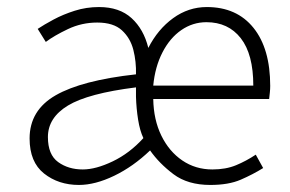

<svg xmlns="http://www.w3.org/2000/svg" viewBox="-20 -513 824 545"><path d="M204 12Q146 12 105 -20.5Q64 -53 64 -120Q64 -200 138 -242.5Q212 -285 366 -302Q367 -338 358.5 -371.5Q350 -405 326 -427Q302 -449 256 -449Q212 -449 173 -430.5Q134 -412 110 -394L87 -431Q105 -443 132 -457.5Q159 -472 192 -482.5Q225 -493 261 -493Q319 -493 353.5 -461.5Q388 -430 401 -377Q428 -430 471.5 -461.5Q515 -493 567 -493Q652 -493 699.5 -434Q747 -375 747 -269Q747 -260 746 -250.5Q745 -241 744 -232H415Q416 -173 438 -128Q460 -83 497.5 -57.5Q535 -32 583 -32Q621 -32 650 -44Q679 -56 706 -74L727 -36Q698 -18 663.5 -3Q629 12 577 12Q513 12 472.5 -18.5Q432 -49 406 -86Q358 -40 304 -14Q250 12 204 12ZM415 -270H699Q699 -359 663.5 -404.5Q628 -450 566 -450Q527 -450 494.5 -427.5Q462 -405 441 -364Q420 -323 415 -270ZM215 -32Q252 -32 300 -55Q348 -78 387 -121Q377 -142 372 -173.5Q367 -205 366 -238V-265Q230 -248 173 -213.5Q116 -179 116 -124Q116 -74 145 -53Q174 -32 215 -32Z"/></svg>

Font: Assistant Light
Style: Regular
Weight: 300
Designer: Hebrew By Ben Nathan, Latin by Paul Hunt
Version: Version 3.000